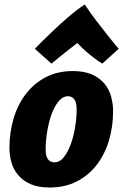

<svg xmlns="http://www.w3.org/2000/svg" viewBox="-20 -821 548 854"><path d="M304 -505Q355 -505 389.5 -489.5Q424 -474 444.5 -449Q465 -424 474 -392Q483 -360 483 -327Q483 -257 464.5 -195.5Q446 -134 410 -87.5Q374 -41 321.5 -14Q269 13 201 13Q150 13 116 -2Q82 -17 61 -42Q40 -67 31 -98.5Q22 -130 22 -163Q22 -232 40.5 -294Q59 -356 95 -403Q131 -450 183.5 -477.5Q236 -505 304 -505ZM283 -393Q259 -393 240 -369.5Q221 -346 208.5 -310.5Q196 -275 189.5 -233.5Q183 -192 183 -156Q183 -126 193.5 -112.5Q204 -99 222 -99Q246 -99 264.5 -122.5Q283 -146 295.5 -181.5Q308 -217 314.5 -258Q321 -299 321 -334Q321 -365 310.5 -379Q300 -393 283 -393ZM135 -604Q173 -643 212 -680Q245 -712 283.5 -745Q322 -778 357 -801Q382 -763 409 -728Q436 -693 458 -665Q484 -632 508 -604L435 -538Q418 -548 400 -562Q384 -574 364 -591Q344 -608 324 -630Q301 -612 280 -595.5Q259 -579 243 -566Q225 -551 209 -538Z"/></svg>

Font: Amaranth
Style: Bold Italic
Weight: 700
Italic angle: -12°
Designer: Gesine Todt
Foundry: Gesine Todt
Version: Version 1.001